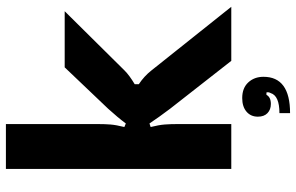

<svg xmlns="http://www.w3.org/2000/svg" viewBox="-196 -607 1002 650"><g transform="rotate(-90 305.0 -282.0)"><path d="M58 0V-763H210V-452Q210 -428 208.5 -409Q207 -390 200 -362L212 -357Q232 -384 262 -417L402 -564H592L391 -361Q375 -345 345 -327V-313Q372 -295 391 -271L607 0H424L262 -207Q234 -244 212 -277L200 -273Q207 -245 208.5 -225.5Q210 -206 210 -182V0ZM247 163Q306 163 315 133Q319 126 317 119H309Q301 134 278 134Q259 134 247 122.5Q235 111 235 90Q235 66 252 51.5Q269 37 298 37Q332 37 351 57.5Q370 78 370 109Q370 199 247 199Z"/></g></svg>

Font: Open Sauce Sans ExtraBold
Style: Regular
Weight: 800
Designer: Alfredo Marco Pradil
Foundry: Creative Sauce Fz LLC
Version: Version 1.477